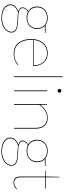

<svg xmlns="http://www.w3.org/2000/svg" viewBox="927 -1687 948 2842"><g transform="rotate(90 1401.0 -266.0)"><path d="M397 -342Q397 -374.5 386.2 -401.5Q375.5 -428.5 355.5 -447.8Q335.5 -467 307 -477.5Q278.5 -488 243 -488Q207.5 -488 179 -477.5Q150.5 -467 130.5 -447.8Q110.5 -428.5 99.8 -401.5Q89 -374.5 89 -342Q89 -309.5 99.8 -282.5Q110.5 -255.5 130.5 -236.2Q150.5 -217 179 -206.5Q207.5 -196 243 -196Q279.5 -196 308 -206.5Q336.5 -217 356.2 -236.2Q376 -255.5 386.5 -282.5Q397 -309.5 397 -342ZM451 39Q451 11 437.2 -5.8Q423.5 -22.5 400.5 -31.8Q377.5 -41 348 -44.5Q318.5 -48 286.5 -49.8Q254.5 -51.5 223 -53Q191.5 -54.5 165 -59.5Q141.5 -51 121.5 -40Q101.5 -29 87.2 -14.5Q73 0 65 17.5Q57 35 57 56Q57 81.5 70.5 103.8Q84 126 108.8 142.5Q133.5 159 169 168.5Q204.5 178 249 178Q288.5 178 325 167.8Q361.5 157.5 389.5 139.2Q417.5 121 434.2 95.5Q451 70 451 39ZM469 -466V-464Q469 -461 466.5 -459Q464 -457 461 -457L363 -455Q385.5 -434 397.2 -405.5Q409 -377 409 -342Q409 -307 397.2 -278.2Q385.5 -249.5 363.8 -229Q342 -208.5 311.5 -197.2Q281 -186 243 -186Q218 -186 196.8 -190.8Q175.5 -195.5 157 -204.5Q132 -190.5 116 -169.5Q100 -148.5 100 -129Q100 -104 115.5 -90.8Q131 -77.5 156.5 -71Q182 -64.5 214.5 -62.8Q247 -61 281 -59.5Q315 -58 347.5 -54.5Q380 -51 405.5 -40.8Q431 -30.5 446.5 -11.8Q462 7 462 39Q462 68.5 446.8 95.2Q431.5 122 403.8 142.8Q376 163.5 336.8 175.8Q297.5 188 249 188Q199.5 188 161.5 177.5Q123.5 167 97.5 149Q71.5 131 58.2 107Q45 83 45 56Q45 35.5 52.5 17.2Q60 -1 73.8 -16Q87.5 -31 107 -43Q126.5 -55 150.5 -63Q123 -70 106 -85.2Q89 -100.5 89 -129Q89 -139 93.2 -150Q97.5 -161 105 -171.8Q112.5 -182.5 123.2 -192.2Q134 -202 147.5 -209.5Q113.5 -229.5 95.2 -263.5Q77 -297.5 77 -342Q77 -376.5 88.5 -405.2Q100 -434 121.8 -454.5Q143.5 -475 174 -486.5Q204.5 -498 243 -498Q275.5 -498 302.2 -489.8Q329 -481.5 350 -466Z M946.5 -291Q946.5 -338.5 933 -375.2Q919.5 -412 895.8 -437Q872 -462 840 -475Q808 -488 771.5 -488Q727.5 -488 692.2 -474Q657 -460 631.5 -434Q606 -408 590.8 -371.8Q575.5 -335.5 571 -291ZM943.5 -58Q935 -47.5 918.2 -36.2Q901.5 -25 878.8 -15.5Q856 -6 829 0Q802 6 773.5 6Q723 6 683 -11.8Q643 -29.5 615.2 -63Q587.5 -96.5 572.5 -145Q557.5 -193.5 557.5 -255Q557.5 -309 572 -353.8Q586.5 -398.5 614 -430.5Q641.5 -462.5 681.2 -480.2Q721 -498 771.5 -498Q810 -498 844 -484.2Q878 -470.5 903.2 -443.5Q928.5 -416.5 943 -377.2Q957.5 -338 957.5 -287Q957.5 -284.5 955.8 -283.2Q954 -282 951.5 -282H570.5Q570 -275 569.8 -268.5Q569.5 -262 569.5 -255Q569.5 -194 584 -147.2Q598.5 -100.5 625.2 -68.8Q652 -37 689.8 -20.5Q727.5 -4 773.5 -4Q814.5 -4 844.5 -13Q874.5 -22 894.5 -33Q914.5 -44 925 -53Q935.5 -62 937.5 -62Q939.5 -62 941.5 -60Z M1122 -720V0H1110V-720Z M1330 -490V0H1318V-490ZM1352 -672Q1352 -661.5 1343.2 -653.2Q1334.5 -645 1324 -645Q1312.5 -645 1304.2 -653.2Q1296 -661.5 1296 -672Q1296 -683.5 1304.2 -691.8Q1312.5 -700 1324 -700Q1334.5 -700 1343.2 -691.8Q1352 -683.5 1352 -672Z M1532 -388Q1549 -413 1570.2 -433.5Q1591.5 -454 1616 -468.2Q1640.5 -482.5 1667.5 -490.2Q1694.5 -498 1723 -498Q1804.5 -498 1844.8 -449.5Q1885 -401 1885 -314V0H1873V-314Q1873 -355 1864 -387.2Q1855 -419.5 1836.2 -442Q1817.5 -464.5 1789.2 -476.2Q1761 -488 1723 -488Q1665.5 -488 1617 -457.5Q1568.5 -427 1532 -373V0H1520V-490H1523Q1530 -490 1530 -482Z M2368.5 -342Q2368.5 -374.5 2357.8 -401.5Q2347 -428.5 2327 -447.8Q2307 -467 2278.5 -477.5Q2250 -488 2214.5 -488Q2179 -488 2150.5 -477.5Q2122 -467 2102 -447.8Q2082 -428.5 2071.2 -401.5Q2060.5 -374.5 2060.5 -342Q2060.5 -309.5 2071.2 -282.5Q2082 -255.5 2102 -236.2Q2122 -217 2150.5 -206.5Q2179 -196 2214.5 -196Q2251 -196 2279.5 -206.5Q2308 -217 2327.8 -236.2Q2347.5 -255.5 2358 -282.5Q2368.5 -309.5 2368.5 -342ZM2422.5 39Q2422.5 11 2408.8 -5.8Q2395 -22.5 2372 -31.8Q2349 -41 2319.5 -44.5Q2290 -48 2258 -49.8Q2226 -51.5 2194.5 -53Q2163 -54.5 2136.5 -59.5Q2113 -51 2093 -40Q2073 -29 2058.8 -14.5Q2044.5 0 2036.5 17.5Q2028.5 35 2028.5 56Q2028.5 81.5 2042 103.8Q2055.5 126 2080.2 142.5Q2105 159 2140.5 168.5Q2176 178 2220.5 178Q2260 178 2296.5 167.8Q2333 157.5 2361 139.2Q2389 121 2405.8 95.5Q2422.5 70 2422.5 39ZM2440.5 -466V-464Q2440.5 -461 2438 -459Q2435.5 -457 2432.5 -457L2334.5 -455Q2357 -434 2368.8 -405.5Q2380.5 -377 2380.5 -342Q2380.5 -307 2368.8 -278.2Q2357 -249.5 2335.2 -229Q2313.5 -208.5 2283 -197.2Q2252.5 -186 2214.5 -186Q2189.5 -186 2168.2 -190.8Q2147 -195.5 2128.5 -204.5Q2103.5 -190.5 2087.5 -169.5Q2071.5 -148.5 2071.5 -129Q2071.5 -104 2087 -90.8Q2102.5 -77.5 2128 -71Q2153.5 -64.5 2186 -62.8Q2218.5 -61 2252.5 -59.5Q2286.5 -58 2319 -54.5Q2351.5 -51 2377 -40.8Q2402.5 -30.5 2418 -11.8Q2433.5 7 2433.5 39Q2433.5 68.5 2418.2 95.2Q2403 122 2375.2 142.8Q2347.5 163.5 2308.2 175.8Q2269 188 2220.5 188Q2171 188 2133 177.5Q2095 167 2069 149Q2043 131 2029.8 107Q2016.5 83 2016.5 56Q2016.5 35.5 2024 17.2Q2031.5 -1 2045.2 -16Q2059 -31 2078.5 -43Q2098 -55 2122 -63Q2094.5 -70 2077.5 -85.2Q2060.5 -100.5 2060.5 -129Q2060.5 -139 2064.8 -150Q2069 -161 2076.5 -171.8Q2084 -182.5 2094.8 -192.2Q2105.5 -202 2119 -209.5Q2085 -229.5 2066.8 -263.5Q2048.5 -297.5 2048.5 -342Q2048.5 -376.5 2060 -405.2Q2071.5 -434 2093.2 -454.5Q2115 -475 2145.5 -486.5Q2176 -498 2214.5 -498Q2247 -498 2273.8 -489.8Q2300.5 -481.5 2321.5 -466Z M2685 8Q2642 8 2617.5 -15.5Q2593 -39 2593 -93V-459H2512Q2505 -459 2505 -464V-467L2593 -469L2597 -666Q2597 -668.5 2598.2 -670.8Q2599.5 -673 2602 -673H2605V-469H2772V-459H2605V-93Q2605 -68 2611.2 -50.8Q2617.5 -33.5 2628.5 -22.8Q2639.5 -12 2654 -7Q2668.5 -2 2685 -2Q2706 -2 2721.8 -8.5Q2737.5 -15 2748.5 -22.5Q2759.5 -30 2766.2 -36.5Q2773 -43 2776 -43Q2778 -43 2780 -41L2782 -39Q2774.5 -29 2763.8 -20.2Q2753 -11.5 2740.2 -5.2Q2727.5 1 2713.2 4.5Q2699 8 2685 8Z"/></g></svg>

Font: Lato 2
Style: Regular
Weight: 100
Designer: Lukasz Dziedzic with Adam Twardoch and Botio Nikoltchev
Foundry: tyPoland Lukasz Dziedzic
Version: Version 2.015; 2015-08-06; http://www.latofonts.com/